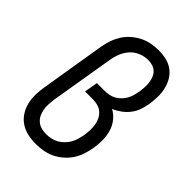

<svg xmlns="http://www.w3.org/2000/svg" viewBox="-221 -838 941 941"><g transform="rotate(45 250.0 -367.5)"><path d="M207 8Q178 8 150.5 2Q123 -4 100.5 -19Q78 -34 63 -57Q48 -80 41.5 -106.5Q35 -133 35.5 -162Q36 -191 41 -219L96 -554Q100 -579 108.5 -604Q117 -629 131 -651.5Q145 -674 165.5 -692Q186 -710 210 -722Q234 -734 259 -738.5Q284 -743 310 -743Q337 -743 362.5 -737Q388 -731 408.5 -716Q429 -701 442 -679Q455 -657 461 -631.5Q467 -606 466.5 -579Q466 -552 462 -525Q458 -502 450.5 -479.5Q443 -457 428 -437Q413 -417 392.5 -402Q372 -387 350 -378Q374 -365 391.5 -343.5Q409 -322 417 -295Q425 -268 425.5 -238.5Q426 -209 421 -180Q417 -155 409 -130Q401 -105 386.5 -82.5Q372 -60 351.5 -42Q331 -24 307 -12.5Q283 -1 257.5 3.5Q232 8 207 8ZM208 -62Q225 -62 242 -65.5Q259 -69 274 -77.5Q289 -86 302 -99Q315 -112 323.5 -127.5Q332 -143 336.5 -159Q341 -175 344 -192Q347 -210 347.5 -228Q348 -246 345.5 -263.5Q343 -281 335.5 -296.5Q328 -312 315.5 -323.5Q303 -335 286 -340Q269 -345 251 -345H196L208 -415H262Q277 -415 292.5 -418Q308 -421 322 -429Q336 -437 347.5 -449Q359 -461 366.5 -475Q374 -489 378 -504Q382 -519 385 -534Q387 -550 388 -566Q389 -582 387 -597.5Q385 -613 379.5 -627.5Q374 -642 363.5 -652.5Q353 -663 338 -668Q323 -673 307 -673Q291 -673 274.5 -669Q258 -665 242.5 -656.5Q227 -648 215 -635Q203 -622 194.5 -607Q186 -592 181 -575.5Q176 -559 173 -543L117 -208Q115 -191 114 -173Q113 -155 116 -138.5Q119 -122 126 -107.5Q133 -93 145.5 -82Q158 -71 174.5 -66.5Q191 -62 208 -62Z"/></g></svg>

Font: Iosevka Gothic
Style: Italic
Weight: 400
Italic angle: -9°
Monospace: yes
Designer: Belleve Invis
Foundry: Belleve Invis
Version: Version 15.5.1; ttfautohint (v1.8.4)